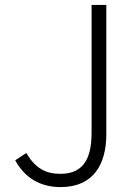

<svg xmlns="http://www.w3.org/2000/svg" viewBox="-20 -749 557 782"><path d="M227 13C362 13 413 -82 413 -202V-729H353V-208C353 -91 311 -41 225 -41C165 -41 123 -65 87 -126L42 -96C81 -25 143 13 227 13Z"/></svg>

Font: Noto Sans CJK JP Light
Style: Regular
Weight: 300
Designer: Ryoko NISHIZUKA (kana & ideographs); Paul D. Hunt (Latin, Greek & Cyrillic); Wenlong ZHANG (bopomofo); Sandoll Communica
Foundry: Adobe Systems Incorporated
Version: Version 1.004;PS 1.004;hotconv 1.0.82;makeotf.lib2.5.63406